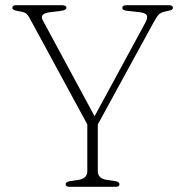

<svg xmlns="http://www.w3.org/2000/svg" viewBox="-20 -720 710 740"><path d="M440.5 -10Q440.5 0 426 0H248Q233 0 233 -10Q233 -19 250 -22L284 -27Q316.5 -32.5 316.5 -60.5V-240.5L94 -650.5Q87.5 -662.5 81.2 -667.5Q75 -672.5 64.5 -674.5L48.5 -677.5Q35 -680 31.2 -683Q27.5 -686 27.5 -690Q27.5 -700 43 -700H217.5Q236 -700 236 -690Q236 -680.5 211 -677.5L173.5 -673Q130.5 -668 145 -641.5L344.5 -272L539 -630.5Q550.5 -651 545.8 -660.8Q541 -670.5 518 -673L469 -678.5Q451.5 -680 451.5 -690Q451.5 -700 467 -700H630.5Q646.5 -700 646.5 -690Q646.5 -686 642.8 -683Q639 -680 625 -677.5L618.5 -676Q602 -673 593.2 -665Q584.5 -657 570.5 -631L357 -240.5V-60.5Q357 -32.5 390 -27L424 -22Q440.5 -19 440.5 -10Z"/></svg>

Font: Fraunces 9pt Soft Thin
Style: Regular
Weight: 100
Version: Version 1.000;[b76b70a41]